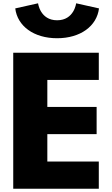

<svg xmlns="http://www.w3.org/2000/svg" viewBox="-20 -1145 681 1165"><path d="M442 -1125C442 -1125 430 -1022 326.5 -1022C223.2 -1022 211 -1125 211 -1125L72.5 -1094C85.7 -987 184.7 -913 326.5 -913C468.5 -913 567.5 -987 580.7 -1094ZM579.5 -825H60.3V0H579.5V-165H267.2V-331H566.3V-496H267.2V-660H579.5Z"/></svg>

Font: Hussar
Style: BdWide
Weight: 700
Foundry: Cannot Into Space Fonts
Version: Version 2.00